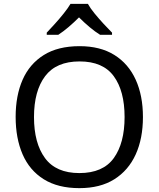

<svg xmlns="http://www.w3.org/2000/svg" viewBox="-20 -964 821 994"><path d="M720 -358Q720 -247 682.5 -164.5Q645 -82 572 -36Q499 10 391 10Q280 10 206.5 -36Q133 -82 97 -165Q61 -248 61 -359Q61 -469 97 -551Q133 -633 206.5 -679Q280 -725 392 -725Q499 -725 572 -679.5Q645 -634 682.5 -551.5Q720 -469 720 -358ZM156 -358Q156 -223 213 -145.5Q270 -68 391 -68Q513 -68 569 -145.5Q625 -223 625 -358Q625 -493 569 -569.5Q513 -646 392 -646Q271 -646 213.5 -569.5Q156 -493 156 -358ZM435 -944Q447 -922 469.5 -894.5Q492 -867 516.5 -840.5Q541 -814 560 -795V-784H498Q472 -800 444 -823.5Q416 -847 389 -874Q362 -847 335 -824Q308 -801 282 -784H222V-795Q241 -815 264.5 -841Q288 -867 310 -894.5Q332 -922 345 -944Z"/></svg>

Font: Noto Sans Masaram Gondi
Style: Regular
Weight: 400
Designer: Ek Type & Mukund Gokhale
Foundry: Ek Type
Version: Version 1.004; ttfautohint (v1.8.4.7-5d5b)